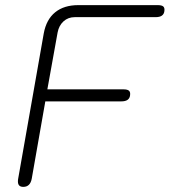

<svg xmlns="http://www.w3.org/2000/svg" viewBox="-20 -720 662 750"><path d="M50 -11Q50 -18 51 -22L151 -590Q161 -644 195.5 -672Q230 -700 286 -700H596Q612 -700 618 -694.5Q624 -689 622 -676Q619 -653 588 -653H272Q246 -653 228 -636.5Q210 -620 205 -593L165 -371H462Q478 -371 484 -365.5Q490 -360 488 -347Q485 -324 454 -324H157L104 -22Q98 10 71 10Q50 10 50 -11Z"/></svg>

Font: Kodchasan ExtraLight
Style: Italic
Weight: 275
Italic angle: -10°
Version: Version 1.000; ttfautohint (v1.6)